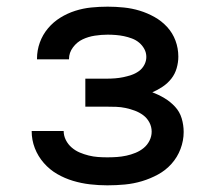

<svg xmlns="http://www.w3.org/2000/svg" viewBox="-20 -548 640 576"><path d="M302 8Q276 8 250 5Q224 2 199 -5.5Q174 -13 151.5 -26Q129 -39 111.5 -59Q94 -79 84.5 -103.5Q75 -128 75 -155H171Q171 -141 177.5 -128Q184 -115 195 -105.5Q206 -96 219 -90.5Q232 -85 246 -81.5Q260 -78 274 -77Q288 -76 302 -76Q317 -76 331 -77Q345 -78 359 -81Q373 -84 386.5 -89.5Q400 -95 411 -104Q422 -113 428.5 -126Q435 -139 435 -153Q435 -168 428 -181Q421 -194 409.5 -202.5Q398 -211 384.5 -216Q371 -221 357 -224Q343 -227 328.5 -227.5Q314 -228 300 -228H236V-312H300Q313 -312 325.5 -313Q338 -314 350 -316.5Q362 -319 374 -323Q386 -327 396.5 -334.5Q407 -342 413 -353.5Q419 -365 419 -377Q419 -390 413 -401Q407 -412 397.5 -420Q388 -428 376 -432.5Q364 -437 352 -439.5Q340 -442 327.5 -443Q315 -444 303 -444Q284 -444 264.5 -441Q245 -438 228 -430Q211 -422 199 -406Q187 -390 187 -371V-370H91V-372Q91 -397 99.5 -420.5Q108 -444 124 -463Q140 -482 161 -495Q182 -508 205.5 -515.5Q229 -523 253.5 -525.5Q278 -528 303 -528Q327 -528 351.5 -525.5Q376 -523 399 -516Q422 -509 443.5 -497Q465 -485 481.5 -467Q498 -449 506.5 -426Q515 -403 515 -378Q515 -361 510 -343.5Q505 -326 494 -312Q483 -298 468 -288Q453 -278 437 -271Q456 -264 473.5 -253.5Q491 -243 505 -228Q519 -213 525 -193Q531 -173 531 -152Q531 -126 521.5 -101Q512 -76 494.5 -56.5Q477 -37 454 -24.5Q431 -12 406 -4.5Q381 3 355 5.5Q329 8 302 8Z"/></svg>

Font: Iosevka Aile Medium
Style: Regular
Weight: 500
Designer: Belleve Invis
Foundry: Belleve Invis
Version: Version 27.3.5; ttfautohint (v1.8.4)